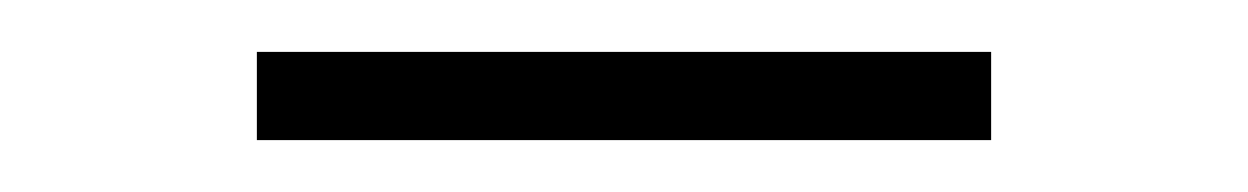

<svg xmlns="http://www.w3.org/2000/svg" viewBox="-20 -287 481 74"><path d="M79 -233V-267H362V-233Z"/></svg>

Font: Cantarell Light
Style: Regular
Weight: 300
Designer: Dave Crossland, Nikolaus Waxweiler, Florian Fecher, Jacques Le Bailly, Eben Sorkin, Alexei Vanyashin, Alexios Zavras, Em
Version: Version 0.303